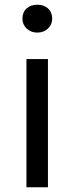

<svg xmlns="http://www.w3.org/2000/svg" viewBox="-20 -793 315 813"><path d="M75 -714Q75 -741 92.5 -757Q110 -773 138 -773Q166 -773 183.5 -757Q201 -741 201 -714Q201 -689 183 -672Q165 -655 138 -655Q111 -655 93 -672Q75 -689 75 -714ZM92 -543H183V0H92Z"/></svg>

Font: Noto Sans SC
Style: Regular
Weight: 400
Designer: Ryoko NISHIZUKA ____ (kana & ideographs); Paul D. Hunt (Latin, Greek & Cyrillic); Wenlong ZHANG ___ (bopomofo); Sandoll 
Foundry: Adobe Systems Incorporated
Version: Version 1.004